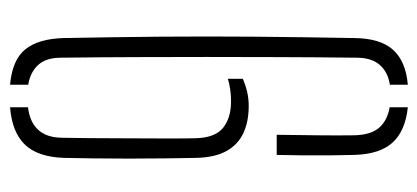

<svg xmlns="http://www.w3.org/2000/svg" viewBox="-250 -594 850 391"><g transform="rotate(-90 175.5 -399.0)"><path d="M49 -424Q48.5 -449.5 48 -486Q47.5 -522.5 47.5 -562Q47.5 -601.5 48 -636.8Q48.5 -672 49 -695Q51 -748 76.2 -774Q101.5 -800 152 -804V-767.5Q91.5 -760 90 -700Q89.5 -681 89.2 -643Q89 -605 88.8 -561.5Q88.5 -518 88.5 -480.8Q88.5 -443.5 89 -426Q90 -386.5 110.2 -370.2Q130.5 -354 164 -354Q177.5 -354 189 -355.8Q200.5 -357.5 210 -360.5V-330Q197.5 -324.5 183.5 -321.2Q169.5 -318 155 -318Q122.5 -318 99.2 -329Q76 -340 63 -363.2Q50 -386.5 49 -424ZM55 -103Q54.5 -119 54.2 -149.2Q54 -179.5 54.2 -210.8Q54.5 -242 55 -261H96Q95.5 -225 95 -179.8Q94.5 -134.5 95 -102Q96 -68.5 110.8 -52Q125.5 -35.5 152 -31V6Q104 1 80.2 -25Q56.5 -51 55 -103ZM198 6V-30.5Q223.5 -34.5 238.2 -51Q253 -67.5 253 -99Q254 -184 254.2 -258.5Q254.5 -333 254.5 -403.8Q254.5 -474.5 254.2 -547Q254 -619.5 253 -700Q253 -731 238 -747Q223 -763 198 -767V-804Q248.5 -799.5 270 -773Q291.5 -746.5 293 -695Q295 -590 295.8 -497Q296.5 -404 295.8 -309Q295 -214 293 -103Q292.5 -50 269 -24Q245.5 2 198 6Z"/></g></svg>

Font: Big Shoulders Stencil Text Thin
Style: Regular
Weight: 100
Designer: Patric King
Foundry: XO Type Co
Version: Version 2.001